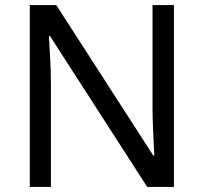

<svg xmlns="http://www.w3.org/2000/svg" viewBox="-20 -734 800 754"><path d="M663 0H558L176 -593H172Q174 -558 177 -506Q180 -454 180 -399V0H97V-714H201L582 -123H586Q585 -139 583.5 -171Q582 -203 580.5 -241Q579 -279 579 -311V-714H663Z"/></svg>

Font: Noto Sans Meroitic
Style: Regular
Weight: 400
Designer: Monotype Design Team
Foundry: Monotype Imaging Inc.
Version: Version 2.002; ttfautohint (v1.8.4.7-5d5b)